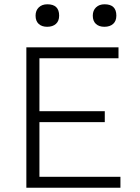

<svg xmlns="http://www.w3.org/2000/svg" viewBox="-20 -876 654 896"><path d="M103 -655H164V0H103ZM116 -604V-655H533V-604ZM116 0V-51H542V0ZM116 -306V-357H469V-306ZM200 -751Q175 -751 160.5 -764.5Q146 -778 146 -803Q146 -827 161 -841.5Q176 -856 201 -856Q256 -856 256 -803Q256 -778 241 -764.5Q226 -751 200 -751ZM467 -751Q442 -751 427.5 -764.5Q413 -778 413 -803Q413 -827 428 -841.5Q443 -856 468 -856Q523 -856 523 -803Q523 -778 508 -764.5Q493 -751 467 -751Z"/></svg>

Font: Intel One Mono Light
Style: Regular
Weight: 300
Monospace: yes
Designer: Fred Shallcrass
Foundry: Frere-Jones Type LLC
Version: Version 1.004